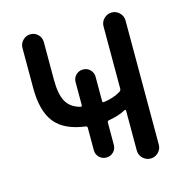

<svg xmlns="http://www.w3.org/2000/svg" viewBox="-108 -829 884 927"><g transform="rotate(-15 334.5 -365.0)"><path d="M269 -231Q165 -244 118.5 -302Q72 -360 72 -475V-676Q72 -698 88 -714Q104 -730 126 -730Q148 -730 163.5 -714.5Q179 -699 179 -676V-488Q179 -416 199.5 -379Q220 -342 269 -329Q277 -327 277 -336V-450Q277 -471 291.5 -485.5Q306 -500 327 -500Q348 -500 362.5 -485.5Q377 -471 377 -450V-329Q377 -320 385 -322Q433 -328 469 -350Q477 -355 477 -364V-675Q477 -698 493.5 -714Q510 -730 532 -730Q554 -730 570.5 -714Q587 -698 587 -675V-55Q587 -32 570.5 -16Q554 0 532 0Q510 0 493.5 -16Q477 -32 477 -55V-254Q477 -257 474.5 -258.5Q472 -260 470 -258Q435 -239 386 -231Q377 -229 377 -222V-110Q377 -89 362.5 -74.5Q348 -60 327 -60Q306 -60 291.5 -74.5Q277 -89 277 -110V-222Q277 -229 269 -231Z"/></g></svg>

Font: Rounded Mplus 1c Medium
Style: Regular
Weight: 500
Version: Version 1.059.20150529